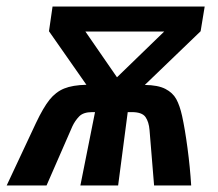

<svg xmlns="http://www.w3.org/2000/svg" viewBox="-50 -570 670 590"><path d="M215.5 -309.5 100.5 -474 111.5 -550H579L566.5 -474L395 -309Q435.5 -308.5 458.2 -296.8Q481 -285 491.8 -265.2Q502.5 -245.5 509.5 -214Q518.5 -173 526.2 -114.8Q534 -56.5 537.5 0H423.5L409.5 -170.5Q407.5 -195.5 397 -210.5Q386.5 -225.5 355 -225.5H342.5L313 0H197L242 -225.5H233.5Q206 -225.5 193.2 -212.2Q180.5 -199 172.5 -182L93 0H-29.5L60.5 -192Q83 -239.5 102.2 -263.5Q121.5 -287.5 147.2 -298Q173 -308.5 215.5 -309.5ZM454.5 -473H212.5L309.5 -332.5Z"/></svg>

Font: JuliaMono
Style: Italic
Weight: 400
Italic angle: -9°
Monospace: yes
Designer: cormullion
Foundry: corm
Version: Version 0.057; ttfautohint (v1.8.4)